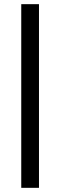

<svg xmlns="http://www.w3.org/2000/svg" viewBox="-20 -858 289 926"><path d="M82.5 -837.9H168V47.9H82.5Z"/></svg>

Font: Coda
Style: Regular
Weight: 400
Designer: vernon adams
Foundry: vernon adams
Version: Version 2.001; ttfautohint (v0.8) -r 50 -G 200 -x